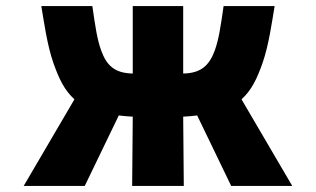

<svg xmlns="http://www.w3.org/2000/svg" viewBox="-20 -548 1040 632"><path d="M629 -168 741 64H942L775 -221C808 -251 826 -289 844 -340C865 -400 875 -475 884 -528H716C706 -458 700 -418 687 -382C669 -333 642 -307 583 -306V-528H417V-306C358 -307 331 -332 313 -382C300 -418 294 -458 284 -528H116C125 -475 135 -400 156 -340C174 -289 192 -251 225 -221L58 64H259L371 -168C384 -166 402 -165 417 -164L415 64H585L583 -164C598 -165 616 -166 629 -168Z"/></svg>

Font: LINE Seed JP_OTF ExtraBold
Style: Regular
Weight: 800
Designer: LY Corporation & Fontrix & Fontworks
Version: Version 1.013